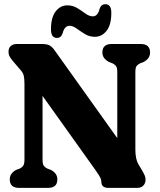

<svg xmlns="http://www.w3.org/2000/svg" viewBox="-20 -914 778 934"><path d="M259 -41.5Q259 0 213.5 0H73Q27.5 0 27.5 -41.5Q27.5 -71 58.5 -87.5L75 -93.5Q87.5 -99.5 93.2 -108.5Q99 -117.5 99 -136.5V-505Q99 -531.5 95.5 -545.8Q92 -560 81.5 -571.5L44 -615.5Q32.5 -628.5 27 -638.8Q21.5 -649 21.5 -663.5Q21.5 -680.5 32.5 -690.2Q43.5 -700 61 -700H183Q207 -700 219.8 -693.8Q232.5 -687.5 245.5 -669.5L550.5 -242V-563.5Q550.5 -582.5 545.2 -591Q540 -599.5 526 -606.5L510 -612.5Q478 -630 478 -658.5Q478 -700 523.5 -700H664.5Q710 -700 710 -658.5Q710 -629 678.5 -612.5L662.5 -606.5Q648.5 -599.5 643.5 -591.2Q638.5 -583 638.5 -563.5V-186Q638.5 -140.5 653.5 -114.5L671 -85.5Q681.5 -67 684.8 -58.5Q688 -50 688 -40Q688 -22 677 -11Q666 0 648 0H507.5Q473 0 473 -30Q473 -38.5 468.8 -48Q464.5 -57.5 444.5 -86.5L187 -447.5V-136.5Q187 -117 192.5 -108.5Q198 -100 211.5 -93.5L227.5 -87.5Q259 -71 259 -41.5ZM441.5 -735Q414.5 -735 392.8 -748.5Q371 -762 352.8 -775.2Q334.5 -788.5 318 -788.5Q294 -788.5 284.5 -752Q277.5 -729.5 256.5 -729.5Q228 -729.5 228 -772Q228 -829 250.8 -858.5Q273.5 -888 307.5 -888Q334.5 -888 356.2 -874.5Q378 -861 396.2 -847.8Q414.5 -834.5 431.5 -834.5Q456 -834.5 464.5 -871.5Q472 -893.5 493 -893.5Q521.5 -893.5 521.5 -851Q521.5 -793.5 498.5 -764.2Q475.5 -735 441.5 -735Z"/></svg>

Font: Fraunces 144pt S100
Style: Bold
Weight: 700
Version: Version 1.000; ttfautohint (v1.8.3)